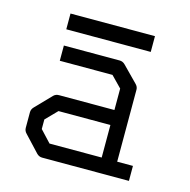

<svg xmlns="http://www.w3.org/2000/svg" viewBox="-86 -683 712 718"><g transform="rotate(15 270.0 -324.0)"><path d="M101 -598H428V-537H101ZM353 -108V-234H152L109 -190V-153L151 -108ZM413 -108H474V-50H138Q126 -50 117 -59L59 -121Q50 -130 50 -142V-202Q50 -214 59 -223L118 -284Q126 -292 139 -292H353V-375L312 -417H108V-476H324Q336 -476 345 -467L404 -407Q413 -398 413 -387Z"/></g></svg>

Font: IBM 3270
Style: Regular
Weight: 400
Monospace: yes
Version: Version 2.3.1